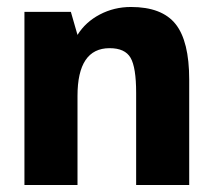

<svg xmlns="http://www.w3.org/2000/svg" viewBox="-20 -530 612 550"><path d="M294 -392Q202 -392 202 -255V0H50V-496H183L202 -430Q225 -467 266 -488.5Q307 -510 355 -510Q444 -510 483 -461Q522 -412 522 -302V0H370V-264Q370 -337 354 -364.5Q338 -392 294 -392Z"/></svg>

Font: Atkinson Hyperlegible Pro
Style: Bold
Weight: 700
Designer: Elliott Scott, Megan Eiswerth, Linus Boman, Theodore Petrosky, Jacob Perez
Foundry: Braille Institute
Version: Version 1.5.1